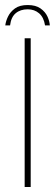

<svg xmlns="http://www.w3.org/2000/svg" viewBox="-20 -743 220 763"><path d="M78 0V-591H102V0ZM90 -723Q122 -723 141 -709.5Q160 -696 168.5 -677.5Q177 -659 178 -642H159Q154 -674 135.5 -690Q117 -706 90 -706Q61 -706 42.5 -690.5Q24 -675 20 -642H1Q3 -659 12 -677.5Q21 -696 39.5 -709.5Q58 -723 90 -723Z"/></svg>

Font: Alumni Sans SC Thin
Style: Regular
Weight: 100
Designer: Robert E. Leuschke
Foundry: Robert E. Leuschke
Version: Version 1.018